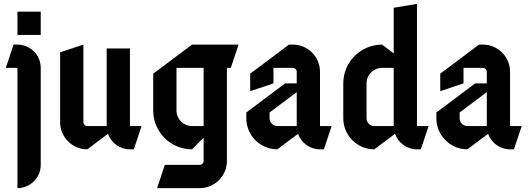

<svg xmlns="http://www.w3.org/2000/svg" viewBox="-20 -750 2720 990"><path d="M50 -520 10 -400H70V220C136.2 220 190 166.2 190 100V-400C190 -466.2 136.2 -520 70 -520ZM70 -690V-570H190V-690Z M670 20 710 -100H650V-500H530V-100H430C419 -100 410 -109 410 -120V-520L290 -480V-120C290 -42.7 352.7 20 430 20L536.8 -60.1C553.3 -13.5 597.8 20 650 20Z M890 -400H1030V-100H970C925.8 -100 890 -135.8 890 -180ZM970 -520 770 -370V-180C770 -69.6 859.6 20 970 20L1030 -40V80C1030 91 1021 100 1010 100H830L790 220H1010C1087.3 220 1150 157.3 1150 80V-400H1170L1210 -520Z M1510 -275V-100H1410C1387.9 -100 1370 -117.9 1370 -140V-170ZM1470 -520 1270 -370V-280L1390 -320V-400H1490C1501 -400 1510 -391 1510 -380V-320H1450L1250 -170V-140C1250 -51.7 1321.7 20 1410 20L1516.8 -60.1C1533.3 -13.5 1577.8 20 1630 20H1650L1690 -100H1630V-380C1630 -457.3 1567.3 -520 1490 -520Z M1950 -400H2010V-100H1910C1887.9 -100 1870 -117.9 1870 -140V-320C1870 -364.2 1905.8 -400 1950 -400ZM2130 -730 2010 -710V-475L1950 -520C1839.6 -520 1750 -430.4 1750 -320V-140C1750 -51.7 1821.7 20 1910 20L2016.8 -60.1C2033.3 -13.5 2077.8 20 2130 20H2150L2190 -100H2130Z M2490 -275V-100H2390C2367.9 -100 2350 -117.9 2350 -140V-170ZM2450 -520 2250 -370V-280L2370 -320V-400H2470C2481 -400 2490 -391 2490 -380V-320H2430L2230 -170V-140C2230 -51.7 2301.7 20 2390 20L2496.8 -60.1C2513.3 -13.5 2557.8 20 2610 20H2630L2670 -100H2610V-380C2610 -457.3 2547.3 -520 2470 -520Z"/></svg>

Font: Abibas
Style: Medium
Weight: 500
Version: Version 0.3